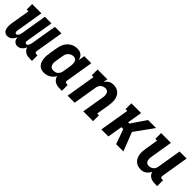

<svg xmlns="http://www.w3.org/2000/svg" viewBox="218 -1547 2564 2564"><g transform="rotate(45 1500.0 -265.0)"><path d="M96 8Q78 8 62 1Q46 -6 35.5 -19.5Q25 -33 20 -49.5Q15 -66 13.5 -84Q12 -102 13.5 -120Q15 -138 18 -157L63 -427H29V-530H204L139 -136Q138 -129 138 -121.5Q138 -114 141 -108Q144 -102 150 -98.5Q156 -95 163 -95Q172 -95 179 -100.5Q186 -106 190.5 -113.5Q195 -121 198 -129Q201 -137 203.5 -145Q206 -153 208 -161Q210 -169 211 -177L269 -530H394L328 -136Q327 -129 327.5 -121.5Q328 -114 330.5 -108Q333 -102 339 -98.5Q345 -95 353 -95Q361 -95 368 -100.5Q375 -106 379.5 -113.5Q384 -121 387.5 -129Q391 -137 393 -145Q395 -153 397 -161Q399 -169 400 -177L459 -530H583L516 -129Q515 -122 516 -115.5Q517 -109 521 -104Q525 -99 531.5 -97Q538 -95 545 -95H564V8H528Q505 8 483 4.5Q461 1 442 -9.5Q423 -20 409.5 -37Q396 -54 392 -75Q384 -59 374 -43.5Q364 -28 350 -16Q336 -4 319 2Q302 8 285 8Q268 8 252.5 1.5Q237 -5 226.5 -17Q216 -29 211 -45Q206 -61 204 -78Q196 -61 186 -45.5Q176 -30 162 -17.5Q148 -5 130.5 1.5Q113 8 96 8Z M785 8Q758 8 733 -1Q708 -10 691 -29.5Q674 -49 665.5 -73.5Q657 -98 654 -124.5Q651 -151 653 -179Q655 -207 660 -234L678 -344Q682 -369 689.5 -393Q697 -417 709.5 -439.5Q722 -462 740.5 -481Q759 -500 781.5 -513Q804 -526 829 -532Q854 -538 878 -538Q901 -538 922 -532Q943 -526 958.5 -512.5Q974 -499 983.5 -480Q993 -461 998 -440Q998 -440 998 -440Q998 -440 998 -440L1013 -530H1146L1081 -136Q1080 -129 1081 -122.5Q1082 -116 1086 -111Q1090 -106 1096.5 -104Q1103 -102 1109 -102H1129V8H1091Q1066 8 1042 3.5Q1018 -1 997.5 -12.5Q977 -24 963.5 -43.5Q950 -63 946 -86Q934 -65 916.5 -46.5Q899 -28 877.5 -15.5Q856 -3 832.5 2.5Q809 8 785 8ZM858 -102Q876 -102 893.5 -107.5Q911 -113 924.5 -125.5Q938 -138 946 -155Q954 -172 957 -189L975 -299Q977 -313 978.5 -327.5Q980 -342 979 -355.5Q978 -369 974.5 -382.5Q971 -396 963 -406.5Q955 -417 942.5 -422.5Q930 -428 916 -428Q896 -428 876.5 -420.5Q857 -413 842 -398.5Q827 -384 819 -365Q811 -346 808 -326L790 -216Q788 -203 787 -189Q786 -175 788 -162.5Q790 -150 795.5 -138Q801 -126 810 -117.5Q819 -109 831.5 -105.5Q844 -102 858 -102Z M1229 0 1298 -420H1265V-530H1450L1440 -469Q1450 -485 1463 -498.5Q1476 -512 1492 -521.5Q1508 -531 1525.5 -534.5Q1543 -538 1561 -538Q1589 -538 1615.5 -529.5Q1642 -521 1662 -503Q1682 -485 1694 -460.5Q1706 -436 1710.5 -409Q1715 -382 1713.5 -353Q1712 -324 1708 -296L1677 -110H1710V0H1525L1577 -314Q1580 -327 1580.5 -340Q1581 -353 1580 -365.5Q1579 -378 1574.5 -390Q1570 -402 1562 -411Q1554 -420 1541.5 -424Q1529 -428 1516 -428Q1499 -428 1481.5 -422Q1464 -416 1450.5 -404Q1437 -392 1429 -375Q1421 -358 1418 -341L1362 0Z M1866 0 1936 -420H1903V-530H2087L2052 -320H2075L2219 -530H2370L2179 -265L2282 0H2145L2070 -210H2034L1999 0Z M2614 8Q2586 8 2559.5 -0.5Q2533 -9 2513 -27Q2493 -45 2481 -69.5Q2469 -94 2464.5 -121Q2460 -148 2461.5 -177Q2463 -206 2468 -234L2498 -420H2465V-530H2650L2598 -216Q2596 -203 2595 -190Q2594 -177 2595.5 -164.5Q2597 -152 2601 -140Q2605 -128 2613.5 -119Q2622 -110 2634 -106Q2646 -102 2659 -102Q2676 -102 2693.5 -108Q2711 -114 2725 -126Q2739 -138 2746.5 -155Q2754 -172 2757 -189L2813 -530H2946L2881 -136Q2880 -129 2881 -122.5Q2882 -116 2886 -111Q2890 -106 2896.5 -104Q2903 -102 2909 -102H2929V8H2891Q2867 8 2843.5 4Q2820 0 2800 -11Q2780 -22 2766 -40Q2752 -58 2747 -81Q2738 -62 2724.5 -45Q2711 -28 2693.5 -15Q2676 -2 2655 3Q2634 8 2614 8Z"/></g></svg>

Font: Iosevka Slab XBdEx
Style: Italic
Weight: 800
Width: 7
Italic angle: -9°
Monospace: yes
Designer: Belleve Invis
Foundry: Belleve Invis
Version: Version 11.1.1; ttfautohint (v1.8.3)